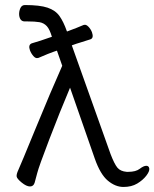

<svg xmlns="http://www.w3.org/2000/svg" viewBox="-20 -734 613 762"><path d="M246 -609Q287 -624 312 -635H313Q321 -638 330.5 -628.5Q340 -619 345 -606Q353 -583 339 -578L298 -565Q287 -562 265 -554L419 -122Q434 -83 446 -68.5Q458 -54 483 -52H489Q519 -52 534.5 -64Q550 -76 560.5 -76Q571 -76 572.5 -65Q574 -54 560.5 -36.5Q547 -19 524.5 -5.5Q502 8 470 8Q438 8 408 -17Q378 -42 356 -105L258 -386Q217 -289 175.5 -180.5Q134 -72 128 -48Q122 -24 117.5 -9Q113 6 99 6Q85 6 66 -9.5Q47 -25 46 -34Q45 -43 53 -60Q61 -77 121.5 -224.5Q182 -372 227 -473L206 -533L194 -529L170 -520L132 -504H131Q122 -501 113 -511Q104 -521 99 -534Q91 -556 106 -562Q141 -572 174 -584L186 -588Q177 -618 166 -630Q154 -643 136.5 -646Q119 -649 89 -649H78Q59 -649 56 -674Q55 -688 60.5 -701Q66 -714 79 -714Q138 -714 169 -703.5Q200 -693 216 -670.5Q232 -648 245 -611Z"/></svg>

Font: Fusion Kai T
Style: Regular
Weight: 400
Designer: Fontworks Inc.
Version: Version 24.134;May 13, 2024